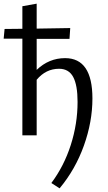

<svg xmlns="http://www.w3.org/2000/svg" viewBox="-41 -738 588 1047"><path d="M314 -421Q463 -421 463 -201Q463 -74 416.5 56Q370 186 284 289L239 260Q308 168 345 52.5Q382 -63 382 -182Q382 -274 358 -318.5Q334 -363 281 -363Q209 -363 159 -303V0H81V-527H-21L-16 -580L81 -581V-704L159 -718V-582L342 -585L338 -526H159V-357Q226 -421 314 -421Z"/></svg>

Font: EauTestInfant Medium
Style: Regular
Weight: 500
Designer: Christian Thalmann (Catharsis Fonts)
Version: Version 0.001;PS 000.001;hotconv 1.0.88;makeotf.lib2.5.64775